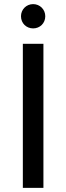

<svg xmlns="http://www.w3.org/2000/svg" viewBox="-20 -913 322 933"><path d="M91 0H191V-700H91ZM141 -775C174 -775 200 -800 200 -834C200 -867 174 -893 141 -893C108 -893 82 -867 82 -834C82 -800 108 -775 141 -775Z"/></svg>

Font: Chess Sans Medium
Style: Regular
Weight: 500
Designer: Wolf Bōese
Foundry: Wolf Bōese
Version: Version 7.223;Glyphs 3.3 (3306)